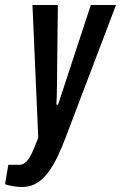

<svg xmlns="http://www.w3.org/2000/svg" viewBox="-77 -547 481 763"><path d="M11 196Q-9 196 -28 192.5Q-47 189 -57 185L-44 108H0Q16 108 28.5 94.5Q41 81 52 56.5Q63 32 75 0L52 -527H153L150 -272Q150 -239 149.5 -210.5Q149 -182 148.5 -162Q148 -142 147 -131H154Q154 -131 156.5 -139Q159 -147 164.5 -164Q170 -181 179 -207.5Q188 -234 200 -272L284 -527H384L184 -1Q168 42 150.5 78Q133 114 112.5 140.5Q92 167 67.5 181.5Q43 196 11 196Z"/></svg>

Font: Archivo ExtraCondensed SemiBold
Style: Italic
Weight: 600
Width: 2
Italic angle: -10°
Designer: Hector Gatti
Foundry: Omnibus-Type
Version: Version 2.001